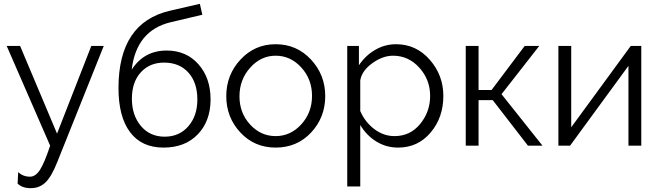

<svg xmlns="http://www.w3.org/2000/svg" viewBox="-20 -761 3447 1003"><path d="M72 198 75 138Q100 162 137 162Q165 162 188 127.5Q211 93 242 0L15 -521H85L278 -63L457 -521H522L279 86Q249 162 217.5 192Q186 222 141 222Q96 222 72 198Z M1037 -684 872 -645Q692 -602 668 -397Q732 -497 851 -497Q953 -497 1016.5 -425.5Q1080 -354 1080 -242Q1080 -129 1013.5 -59.5Q947 10 834 10Q720 10 659.5 -70.5Q599 -151 599 -301Q599 -643 868 -705L1024 -741ZM669 -245Q669 -159 716 -103Q763 -47 840 -47Q917 -47 964 -101.5Q1011 -156 1011 -241Q1011 -330 964 -382Q917 -434 837 -434Q762 -434 715.5 -383Q669 -332 669 -245Z M1420 10Q1309 10 1235.5 -69Q1162 -148 1162 -259Q1162 -370 1236.5 -450Q1311 -530 1420 -530Q1530 -530 1604.5 -450Q1679 -370 1679 -259Q1679 -148 1605.5 -69Q1532 10 1420 10ZM1420 -470Q1343 -470 1287 -407.5Q1231 -345 1231 -258Q1231 -171 1286.5 -110.5Q1342 -50 1420 -50Q1498 -50 1554 -111.5Q1610 -173 1610 -260Q1610 -347 1554 -408.5Q1498 -470 1420 -470Z M2060 10Q1997 10 1945.5 -22Q1894 -54 1862 -108V213H1794V-521H1855V-420Q1888 -470 1939 -500Q1990 -530 2049 -530Q2154 -530 2225 -449Q2296 -368 2296 -260Q2296 -147 2229.5 -68.5Q2163 10 2060 10ZM2041 -50Q2123 -50 2175 -113.5Q2227 -177 2227 -260Q2227 -345 2170.5 -407.5Q2114 -470 2033 -470Q1979 -470 1924.5 -430.5Q1870 -391 1862 -341V-181Q1887 -123 1935.5 -86.5Q1984 -50 2041 -50Z M2548 -291 2721 -521H2797L2600 -269L2814 0H2738L2554 -238H2480V0H2413V-521H2480V-291Z M2964 -521V-96L3275 -521H3330V0H3263V-417L2958 0H2897V-521Z"/></svg>

Font: Raleway
Style: Regular
Weight: 400
Designer: Matt McInerney, Pablo Impallari, Rodrigo Fuenzalida
Foundry: Matt McInerney, Pablo Impallari, Rodrigo Fuenzalida
Version: Version 1.000;PS 001.001;hotconv 1.0.56; ttfautohint (v1.5)